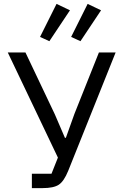

<svg xmlns="http://www.w3.org/2000/svg" viewBox="-20 -968 635 988"><path d="M234 -756 186 -778 271 -948 340 -915ZM394 -756 346 -778 431 -948 500 -915ZM144 0V-74H245L278 -157L20 -698H111L262 -380L314 -259H319L363 -382L489 -698H575L331 -89Q309 -35 282.5 -17.5Q256 0 199 0Z"/></svg>

Font: Anuphan
Style: Regular
Weight: 400
Designer: Mike Abbink, Paul van der Laan, Pieter van Rosmalen, Mint Tantisuwanna
Foundry: Bold Monday; Cadson Demak
Version: Version 3.002;hotconv 1.0.109;makeotfexe 2.5.65596